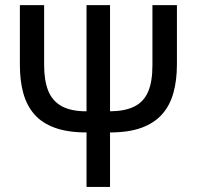

<svg xmlns="http://www.w3.org/2000/svg" viewBox="-20 -734 773 754"><path d="M674.8 -713.9V-481Q674.8 -418.9 661.1 -369.6Q647.5 -320.3 616.9 -285.6Q586.4 -251 536.1 -232.4Q485.8 -213.9 412.1 -213.9V0H319.8V-213.9Q246.1 -213.9 195.6 -232.2Q145 -250.5 115 -284.9Q85 -319.3 71.5 -368.2Q58.1 -417 58.1 -477.5V-713.9H153.3V-478Q153.3 -418.9 168.9 -378.7Q184.6 -338.4 221.2 -317.6Q257.8 -296.9 319.8 -296.9V-713.9H412.1V-296.9Q470.7 -297.4 507.6 -315.7Q544.4 -334 561.5 -373.5Q578.6 -413.1 578.6 -477.1V-713.9Z"/></svg>

Font: Open Sans SemiCondensed Medium
Style: Regular
Weight: 500
Width: 4
Designer: Monotype Design Team
Foundry: Monotype Imaging Inc.
Version: Version 3.000